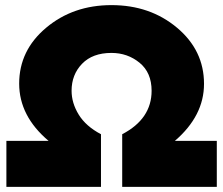

<svg xmlns="http://www.w3.org/2000/svg" viewBox="-20 -731 873 751"><path d="M828 0H458V-206Q573 -266 573 -376Q573 -447 526 -485.5Q479 -524 416 -524Q342 -524 301 -481.5Q260 -439 260 -376Q260 -328 288 -282.5Q316 -237 375 -206V0H5V-180H170Q55 -277 55 -404Q55 -534 160.5 -622.5Q266 -711 416 -711Q567 -711 672.5 -622.5Q778 -534 778 -403Q778 -278 664 -180H828Z"/></svg>

Font: Argentum Novus Black
Style: Regular
Weight: 900
Designer: Julieta Ulanovsky (font) & Cristiano Sobral (main changes)
Foundry: Julieta Ulanovsky (font) & Cristiano Sobral (main changes)
Version: Version 3.00;November 27, 2020;FontCreator 13.0.0.2655 64-bi